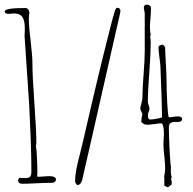

<svg xmlns="http://www.w3.org/2000/svg" viewBox="-26 -781 817 813"><path d="M685.1 12.2 701.2 0V-14.2L698.2 -21L701.2 -33.2Q697.3 -40 697.3 -57.1Q697.3 -69.3 698.2 -74.2Q695.3 -81.1 692.1 -146Q689 -210.9 689 -243.2Q689 -255.4 697.3 -260.5Q705.6 -265.6 717.3 -264.6Q719.7 -264.2 724.1 -264.2Q733.4 -264.2 739.3 -267.3Q745.1 -270.5 745.1 -276.9Q745.1 -288.1 726.1 -288.1Q718.3 -288.1 707 -286.1Q695.8 -284.2 689 -284.2Q685.1 -288.1 682.1 -344.5Q679.2 -400.9 679.2 -439.9Q679.2 -463.4 676.3 -510.7Q673.3 -557.6 673.3 -581.1L664.1 -591.8Q656.2 -591.8 650.6 -588.6Q645 -585.4 645 -580.1Q645 -567.9 648.9 -539.1Q652.8 -511.7 653.3 -500Q660.2 -326.2 660.2 -284.2Q654.3 -281.2 637 -278.1Q619.6 -274.9 609.9 -274.9Q600.1 -274.9 600.1 -293.9Q600.1 -299.3 603.5 -307.6Q606.9 -314.9 606.9 -320.8Q606.9 -326.7 603.5 -335.4Q600.1 -344.2 600.1 -350.1Q600.1 -395 606.4 -476.1Q612.3 -560.5 612.3 -602.1Q612.3 -605.5 609.9 -629.9L612.3 -632.8Q608.9 -651.4 608.9 -667Q608.9 -677.7 611.3 -707Q613.3 -730.5 613.3 -747.1Q613.3 -753.9 607.9 -757.6Q602.5 -761.2 595.2 -761.2Q583 -761.2 583 -748Q583 -743.2 585 -735.8Q586.9 -728 586.9 -723.1V-564Q586.9 -527.8 582 -465.8Q577.1 -403.8 577.1 -368.2Q577.1 -359.4 572.8 -343.3Q567.9 -328.1 567.9 -318.8L577.1 -298.8Q572.3 -275.9 572.3 -267.1V-264.2Q573.7 -262.7 575.4 -261.5Q577.1 -260.3 579.1 -258.8Q582 -256.3 584 -255.4Q585.9 -254.4 587.4 -254.2Q588.9 -253.9 589.8 -253.9Q594.7 -252.9 599.1 -252.9Q608.9 -252.9 628.9 -255.9Q648.4 -258.8 658.2 -258.8Q668 -253.4 668 -214.8L667 -192.4L666 -169.9Q666 -155.3 669.9 -119.1Q673.3 -86.9 673.3 -67.9Q673.3 -50.8 668.9 -32.2L669.9 -29.8V5.9ZM469.2 -748Q466.8 -748 464.8 -744.6Q463.4 -742.2 460.4 -735.4Q455.1 -717.8 454.1 -713.4Q452.1 -707 452.1 -707Q396 -491.7 327.1 -189Q323.2 -170.4 313.5 -133.3Q301.8 -88.9 296.9 -62.5Q292 -36.1 292 -15.1Q292 -3.9 302.2 2.9Q314 2 320.3 -14.2Q324.7 -25.9 328.1 -45.4L331.1 -59.1L351.1 -146L463.9 -643.1L469.7 -668.5L479.5 -710.9Q483.9 -731.4 483.9 -734.9Q483.9 -748 469.2 -748ZM65.9 -2.9Q90.8 -2.9 127.4 -4.9Q164.1 -6.8 189 -6.8Q210.9 -6.8 210.9 -21Q210.9 -35.2 180.2 -35.2Q173.3 -35.2 157.7 -33.7Q142.6 -32.2 135.3 -32.2L130.9 -35.2L131.8 -42.5Q132.3 -45.9 132.3 -49.8Q132.3 -74.7 130.4 -114.3Q128.4 -153.8 126 -163.1Q127.9 -170.4 127.9 -175.8Q127.9 -228.5 119.6 -343.8Q111.3 -458.5 111.3 -511.2Q111.3 -543 104 -606Q96.2 -667 96.2 -700.2Q96.2 -716.3 99.1 -731H97.2Q97.2 -737.3 92.5 -742.2Q87.9 -747.1 81.1 -747.1Q-5.9 -747.1 -5.9 -732.9Q-5.9 -722.2 10.3 -722.2L22 -723.1L33.2 -724.1Q59.1 -724.1 69.1 -708.5Q79.1 -692.9 79.1 -661.1Q79.1 -650.9 78.6 -643.6Q78.1 -636.2 78.1 -627L97.7 -335.4Q101.1 -272.5 104 -193.6Q106.9 -114.7 106.9 -54.2Q106.9 -39.1 101.6 -33Q96.2 -26.9 82 -26.9Q74.7 -26.9 68.8 -27.3Q62.5 -27.8 55.2 -27.8L50.3 -18.1Q50.3 -11.7 54.7 -7.3Q59.1 -2.9 65.9 -2.9Z"/></svg>

Font: Amatica SC
Style: Regular
Weight: 400
Designer: Vernon Adams, Ben Nathan
Foundry: newtypography
Version: Version 2.001